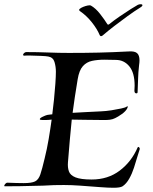

<svg xmlns="http://www.w3.org/2000/svg" viewBox="-58 -880 723 907"><path d="M478 7Q453 7 414.5 4Q376 1 321 -3Q279 -6 244 -6Q221 -6 197.5 -5.5Q174 -5 145 -3Q130 -3 100.5 -2Q71 -1 35.5 -0.5Q0 0 -34 0H-35Q-38 0 -38 -2Q-38 -6 -33 -11.5Q-28 -17 -24 -17Q1 -16 20 -15.5Q39 -15 54 -15Q91 -15 107.5 -23Q124 -31 132.5 -56Q141 -81 153 -132Q164 -176 172 -223.5Q180 -271 186 -315Q179 -314 170 -313.5Q161 -313 154 -313H144Q130 -313 130 -317Q130 -322 143.5 -328.5Q157 -335 165 -337Q169 -338 175.5 -338.5Q182 -339 189 -340Q193 -370 197 -409Q201 -448 203.5 -484Q206 -520 206 -541Q206 -565 199.5 -587Q193 -609 170 -613Q160 -615 135.5 -616Q111 -617 88 -617.5Q65 -618 57 -617Q51 -617 51 -621Q51 -625 56 -629.5Q61 -634 66 -634Q119 -634 170 -632Q221 -630 267 -630Q344 -630 409 -631.5Q474 -633 550 -637Q578 -639 589.5 -629Q601 -619 601 -595Q601 -590 600.5 -584.5Q600 -579 599 -572Q595 -536 594.5 -511Q594 -486 592 -445Q592 -439 586 -439Q577 -439 577 -452Q577 -458 577.5 -463.5Q578 -469 578 -475Q578 -536 553 -566.5Q528 -597 489 -597Q475 -597 461.5 -597.5Q448 -598 435 -598Q403 -598 377 -592.5Q351 -587 333.5 -567.5Q316 -548 309 -506Q301 -460 295.5 -421.5Q290 -383 285 -347Q314 -349 348 -350.5Q382 -352 419 -354Q443 -355 468.5 -359Q494 -363 514.5 -367.5Q535 -372 540 -376Q542 -378 544 -378Q547 -378 544 -370Q537 -355 518 -341.5Q499 -328 486 -322Q474 -316 461.5 -314.5Q449 -313 436 -313Q380 -313 343.5 -314Q307 -315 281 -315Q276 -269 272 -221Q268 -173 263 -113Q261 -89 267.5 -70.5Q274 -52 299 -42Q324 -32 375 -32Q452 -32 507.5 -74Q563 -116 592 -183Q594 -186 595 -186Q598 -186 600.5 -182.5Q603 -179 602 -175Q598 -164 591 -140Q584 -116 575 -88Q566 -60 552.5 -36Q539 -12 521 0Q510 7 478 7ZM419 -709Q416 -709 413 -714Q401 -743 376 -774.5Q351 -806 319 -828Q313 -833 318.5 -838Q324 -843 335 -847.5Q346 -852 356.5 -854Q367 -856 371 -854Q394 -841 415 -814Q436 -787 449 -766Q452 -762 457 -765Q479 -783 507.5 -802.5Q536 -822 560.5 -837.5Q585 -853 593 -857Q599 -860 606 -860Q615 -860 615 -855Q613 -849 604 -844Q578 -828 545.5 -804.5Q513 -781 482.5 -757.5Q452 -734 430 -715Q424 -709 419 -709Z"/></svg>

Font: Tapestry
Style: Regular
Weight: 400
Designer: Robert E. Leuschke
Foundry: Robert E. Leuschke
Version: Version 1.010; ttfautohint (v1.8.4.7-5d5b)